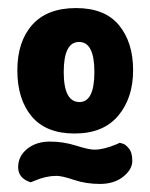

<svg xmlns="http://www.w3.org/2000/svg" viewBox="-20 -722 373 476"><path d="M23 -547.5Q23 -619 60 -660.5Q97 -702 168.5 -702Q240 -702 275 -659.5Q310 -617 310 -548Q310 -479 273 -435Q236 -391 165 -391Q94 -391 58.5 -433.5Q23 -476 23 -547.5ZM177 -469Q214 -469 214 -543.5Q214 -618 176 -618Q138 -618 138 -543.5Q138 -469 177 -469ZM214 -351Q237 -351 268 -364L277 -368Q280 -367 285.5 -365.5Q291 -364 299.5 -354Q308 -344 308 -323Q308 -302 285.5 -284Q263 -266 228 -266Q193 -266 163.5 -276Q134 -286 120 -286Q94 -286 66 -274L56 -270Q25 -280 25 -307.5Q25 -335 47.5 -353Q70 -371 103.5 -371Q137 -371 168.5 -361Q200 -351 214 -351Z"/></svg>

Font: Chela One
Style: Regular
Weight: 400
Designer: Miguel Hernandez
Foundry: LatinoType
Version: Version 1.001